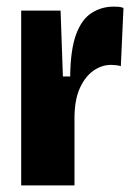

<svg xmlns="http://www.w3.org/2000/svg" viewBox="-20 -560 406 580"><path d="M44 0V-288V-528H163L170 -329H192Q193 -411 210 -456.5Q227 -502 257 -521Q287 -540 323 -540Q331 -540 338 -539.5Q345 -539 353 -536L345 -360Q340 -362 331 -363Q322 -364 315 -364Q288 -364 263 -347Q238 -330 221.5 -294.5Q205 -259 205 -202V0Z"/></svg>

Font: Bricolage Grotesque 24pt Condensed ExtraBold
Style: Regular
Weight: 800
Width: 3
Designer: Mathieu Triay
Foundry: Atelier Triay
Version: Version 1.001;gftools[0.9.33.dev8+g029e19f]